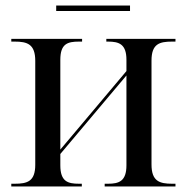

<svg xmlns="http://www.w3.org/2000/svg" viewBox="-20 -677 677 697"><path d="M184 -637H452V-657H184ZM21 0H277V-10H267C226 -10 199 -18 199 -77V-118L439 -403V-77C439 -19 412 -10 372 -10H360V0H617V-10H605C559 -10 530 -19 530 -80V-457C530 -518 559 -526 605 -526H617V-536H366V-526H372C412 -526 439 -517 439 -460V-419L199 -134V-460C199 -518 225 -526 267 -526H278V-536H21V-526H33C79 -526 108 -517 108 -456V-79C108 -18 79 -10 33 -10H21Z"/></svg>

Font: Noto Serif Display SemiCondensed
Style: Regular
Weight: 400
Width: 4
Designer: Monotype Design Team
Foundry: Monotype Imaging Inc.
Version: Version 2.009